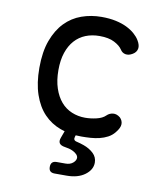

<svg xmlns="http://www.w3.org/2000/svg" viewBox="-85 -629 770 902"><g transform="rotate(10 300.0 -178.5)"><path d="M80 -274Q80 -351 100 -405Q120 -459 153.5 -493.5Q187 -528 232 -544Q277 -560 327 -560Q365 -560 395 -553.5Q425 -547 447.5 -536Q470 -525 486 -511Q502 -497 511 -482Q525 -459 521.5 -442Q518 -425 501 -415Q483 -404 467 -407Q451 -410 442 -425Q431 -442 404 -456Q377 -470 333 -470Q297 -470 267 -458Q237 -446 215.5 -422Q194 -398 182 -362.5Q170 -327 170 -279Q170 -230 182.5 -192.5Q195 -155 216.5 -130Q238 -105 268 -92.5Q298 -80 332 -80Q358 -80 386 -86.5Q414 -93 429 -108Q441 -120 458.5 -122Q476 -124 493 -110Q499 -104 502.5 -96.5Q506 -89 506 -80Q506 -71 501 -60.5Q496 -50 486 -38Q473 -22 455 -12.5Q437 -3 416.5 2Q396 7 374 8.5Q352 10 330 10Q275 10 229 -7Q183 -24 150 -58.5Q117 -93 98.5 -147Q80 -201 80 -274ZM237 203Q223 203 216 196.5Q209 190 209 176Q209 162 216 155Q223 148 237 148H279Q301 148 314.5 136.5Q328 125 328 112Q327 95 300 82Q285 75 263 72Q243 69 236.5 59Q230 49 237 31L258 -26H315L301 16Q298 25 301 30.5Q304 36 314 38Q331 42 348 48Q376 58 395 76Q414 94 414 120Q414 154 381 178.5Q348 203 294 203Z"/></g></svg>

Font: Maple Mono
Style: Regular
Weight: 400
Monospace: yes
Designer: subframe7536
Version: Version 7.300